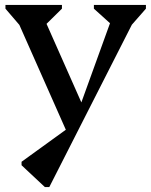

<svg xmlns="http://www.w3.org/2000/svg" viewBox="-20 -504 611 775"><path d="M264 61 38 -449H74V-385L2 -469V-484H230V-469L161 -401H150V-448L326 -51L293 -48L442 -460V-404H431L359 -469V-484H569V-469L498 -388V-449H535L179 251H161L67 163V149L266 5Z"/></svg>

Font: Platypi Light
Style: Regular
Weight: 400
Version: Version 1.200